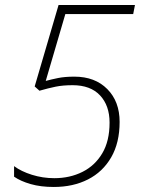

<svg xmlns="http://www.w3.org/2000/svg" viewBox="-20 -734 563 764"><path d="M194 10Q142 10 102 -1.5Q62 -13 36 -31V-73Q64 -52 107 -38.5Q150 -25 196 -25Q258 -25 308 -50Q358 -75 387 -124Q416 -173 416 -246Q416 -314 378 -354.5Q340 -395 269 -395Q230 -395 201 -389Q172 -383 137 -373L118 -390L213 -714H517L510 -678H240L162 -412Q184 -418 211 -423.5Q238 -429 276 -429Q358 -429 407 -379.5Q456 -330 456 -249Q456 -166 422.5 -108Q389 -50 330 -20Q271 10 194 10Z"/></svg>

Font: Noto Sans Disp ExtLt
Style: Italic
Weight: 200
Italic angle: -12°
Designer: Monotype Design Team
Foundry: Monotype Imaging Inc.
Version: Version 2.000;GOOG;noto-source:20170915:90ef993387c0